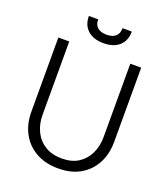

<svg xmlns="http://www.w3.org/2000/svg" viewBox="-160 -997 985 1126"><g transform="rotate(20 332.5 -434.0)"><path d="M335 17Q253 17 194.5 -16.5Q136 -50 105 -108.5Q74 -167 74 -242V-705H142V-248Q142 -190 164.5 -144Q187 -98 230 -71.5Q273 -45 335 -45Q396 -45 437.5 -71.5Q479 -98 501 -144Q523 -190 523 -248V-705H591V-242Q591 -167 560.5 -108.5Q530 -50 473 -16.5Q416 17 335 17ZM333 -764Q271 -764 235 -796Q199 -828 199 -885H257Q257 -851 277 -834Q297 -817 333 -817Q370 -817 389.5 -834Q409 -851 409 -885H467Q467 -828 431.5 -796Q396 -764 333 -764Z"/></g></svg>

Font: TikTok Sans 24pt Light
Style: Regular
Weight: 300
Version: Version 4.000